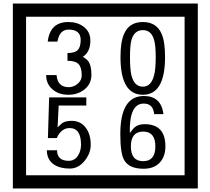

<svg xmlns="http://www.w3.org/2000/svg" viewBox="-20 -980 1195 1090"><path d="M1103 90H53V-960H1103ZM1028 15V-885H128V15ZM499 -556Q499 -504 460.5 -473Q422 -442 369 -442Q314 -442 280 -471Q242 -502 242 -554H301Q307 -485 370 -485Q398 -485 421 -504.5Q444 -524 444 -552Q444 -597 426 -616Q408 -635 363 -635V-679Q405 -679 421.5 -696Q438 -713 438 -754Q438 -812 369 -812Q318 -812 306 -744H251Q264 -855 368 -855Q419 -855 454 -829Q493 -800 493 -750Q493 -685 451 -658Q475 -642 483 -630Q499 -605 499 -556ZM917 -656Q917 -442 791 -442Q664 -442 664 -656Q664 -744 685 -789Q714 -855 791 -855Q868 -855 897 -789Q917 -745 917 -656ZM864 -656Q864 -723 855 -752Q840 -809 791 -809Q742 -809 726 -752Q718 -723 718 -656Q718 -587 726 -553Q742 -488 791 -488Q839 -488 855 -554Q864 -587 864 -656ZM495 -160Q496 -111 460.5 -67Q425 -23 376 -23Q321 -23 286 -46Q246 -74 246 -127H304Q304 -67 370 -67Q404 -67 423 -97Q440 -124 440 -159Q440 -253 375 -253Q328 -253 302 -196H252L259 -427H470V-381H313L307 -257Q320 -269 333 -281Q352 -294 387 -294Q439 -294 469 -252Q495 -215 495 -160ZM919 -149Q919 -91 886.5 -56.5Q854 -22 795 -22Q711 -22 684 -73Q663 -111 663 -219Q663 -435 797 -435Q895 -435 908 -332H855Q850 -392 796 -392Q713 -392 717 -225Q738 -253 748 -260Q768 -275 801 -275Q919 -275 919 -149ZM862 -149Q862 -233 793 -233Q723 -233 723 -149Q723 -65 793 -65Q862 -65 862 -149Z"/></svg>

Font: Unicode BMP Fallback SIL
Style: Regular
Weight: 400
Foundry: NRSI, SIL International
Version: Version 5.1 Based on Unicode 5.1